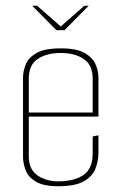

<svg xmlns="http://www.w3.org/2000/svg" viewBox="-20 -643 422 667"><path d="M92 -623H109L191 -551L273 -623H288L204 -538H176ZM182 4Q131 4 104.5 -12Q78 -28 69 -52Q60 -76 60 -98V-373Q60 -396 69.5 -419.5Q79 -443 107 -459Q135 -475 191 -475Q246 -475 274 -459Q302 -443 312 -419.5Q322 -396 322 -373V-248H302V-370Q302 -417 271 -438Q240 -459 191 -459Q143 -459 111.5 -438.5Q80 -418 80 -370V-101Q80 -54 110.5 -33.5Q141 -13 182 -13Q238 -13 270 -35Q302 -57 302 -110V-169L322 -173V-114Q322 -84 311.5 -57Q301 -30 271 -13Q241 4 182 4ZM66 -238V-252H322V-238Z"/></svg>

Font: Smooch Sans Thin Thin
Style: Regular
Weight: 250
Version: Version 1.010